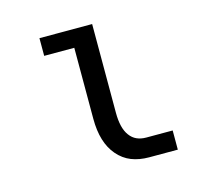

<svg xmlns="http://www.w3.org/2000/svg" viewBox="-86 -640 773 737"><g transform="rotate(-15 301.0 -271.5)"><path d="M419.4 3.9Q380.4 3.9 349.4 -8.3Q318.4 -20.5 294.9 -47.9Q250.5 -99.6 250.5 -194.3V-476.6H130.9V-546.9H340.3V-194.3Q340.3 -133.3 362.8 -103Q374.5 -86.9 390.9 -79.6Q407.2 -72.3 428.2 -72.3H533.2V3.9H419.4Z"/></g></svg>

Font: Hack
Style: Regular
Weight: 400
Monospace: yes
Designer: Christopher Simpkins
Foundry: Christopher Simpkins
Version: Version 2.019; ttfautohint (v1.4.1) -l 4 -r 80 -G 350 -x 0 -